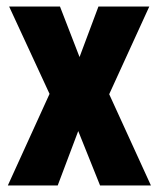

<svg xmlns="http://www.w3.org/2000/svg" viewBox="-20 -662 487 589"><path d="M132 -374 8 -642H164L224 -487L282 -642H438L315 -373L443 -93H287L220 -260L157 -93H4Z"/></svg>

Font: Noto Sans Kannada UI ExtraCondensed ExtraBold
Style: Regular
Weight: 800
Width: 2
Designer: Jelle Bosma - Monotype Design Team
Foundry: Monotype Imaging Inc.
Version: Version 2.005; ttfautohint (v1.8.4.7-5d5b)